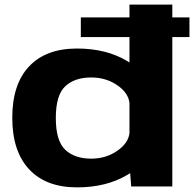

<svg xmlns="http://www.w3.org/2000/svg" viewBox="-20 -805 838 829"><path d="M329 -645V-730H539V-785H724V-730H798V-645H724V0H546.5L542 -57.5Q536 -53.5 529 -49.5Q439 4 312.5 4Q178.5 4 105.8 -74Q33 -152 33 -296.5Q33 -441.5 105.8 -518.5Q178.5 -595.5 312.5 -595.5Q439 -595.5 529 -541.5Q534 -538 539 -535V-645ZM539 -230V-361Q534 -402.5 490 -434.5Q440 -470.5 374 -470.5Q302.5 -470.5 261.8 -432.5Q221 -394.5 221 -295.5Q221 -196.5 261.8 -158.2Q302.5 -120 374 -120Q440 -120 490 -156.5Q534 -188.5 539 -230Z"/></svg>

Font: Anybody ExtraExpanded Regular
Style: Bold
Weight: 700
Width: 8
Designer: Tyler Finck
Foundry: Etcetera Type Company
Version: Version 1.010; ttfautohint (v1.8.3) -l 8 -r 50 -G 200 -x 14 